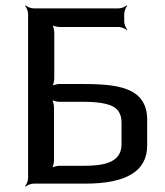

<svg xmlns="http://www.w3.org/2000/svg" viewBox="-20 -680 610 711"><path d="M278 -369H201C192 -369 175 -365 170 -360L172 -358C177 -363 181 -380 181 -389V-560C181 -569 177 -586 172 -591L170 -589C175 -584 192 -580 201 -580H420C429 -580 444 -574 449 -569L451 -571C446 -576 440 -591 440 -600V-629C440 -638 446 -653 451 -658L449 -660C444 -655 429 -649 420 -649H104C95 -649 80 -655 75 -660L73 -658C78 -653 84 -638 84 -629V-20C84 -11 78 4 73 9L75 11C80 6 95 0 104 0H296C449 0 525 -47 525 -141V-237C525 -362 404 -369 278 -369ZM289 -66H200C191 -66 174 -62 169 -57L171 -55C176 -60 180 -77 180 -86V-283C180 -292 176 -309 171 -314L169 -312C174 -307 191 -303 200 -303H291C340 -303 376 -297 398 -286C419 -275 430 -255 430 -226V-145C430 -75 358 -66 289 -66Z"/></svg>

Font: Gamestation Storm
Style: Regular
Weight: 400
Designer: Jonas Hecksher
Foundry: Jonas Hecksher, Playtypeª, e-types AS
Version: Version 1.003